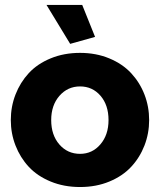

<svg xmlns="http://www.w3.org/2000/svg" viewBox="-20 -750 650 780"><path d="M168.9 -730H314L366.2 -600.1L265.1 -571.8ZM23.9 -262.2Q23.9 -316.9 43 -366Q62 -415 96.9 -452.9Q131.8 -490.7 185.8 -512.9Q239.7 -535.2 305.2 -535.2Q370.1 -535.2 423.8 -512.9Q477.5 -490.7 512.7 -452.9Q547.9 -415 566.9 -366Q585.9 -316.9 585.9 -262.2Q585.9 -208 566.9 -158.9Q547.9 -109.9 512.9 -72.3Q478 -34.7 424.3 -12.5Q370.6 9.8 305.2 9.8Q239.7 9.8 185.8 -12.5Q131.8 -34.7 96.9 -72.3Q62 -109.9 43 -158.9Q23.9 -208 23.9 -262.2ZM305.2 -125Q355 -125 387.9 -163.6Q420.9 -202.1 420.9 -262.2Q420.9 -323.2 388.2 -361.1Q355.5 -398.9 305.2 -398.9Q254.9 -398.9 221.4 -360.6Q188 -322.3 188 -262.2Q188 -201.2 221.2 -163.1Q254.4 -125 305.2 -125Z"/></svg>

Font: Raleway-v4020 ExtraBold
Style: Regular
Weight: 800
Designer: Matt McInerney, Pablo Impallari, Rodrigo Fuenzalida
Foundry: Matt McInerney, Pablo Impallari, Rodrigo Fuenzalida
Version: Version 4.020;PS 004.020;hotconv 1.0.88;makeotf.lib2.5.64775